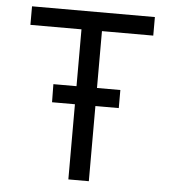

<svg xmlns="http://www.w3.org/2000/svg" viewBox="-51 -747 712 794"><g transform="rotate(5 305.0 -350.0)"><path d="M50 -700V-623H262V-387H166L167 -312H262V0H347V-312H444V-387H347V-623H560V-700Z"/></g></svg>

Font: Necto Mono
Style: Regular
Weight: 400
Designer: Marco Condello
Foundry: Collletttivo
Version: Version 1.300;Glyphs 3.2 (3217)